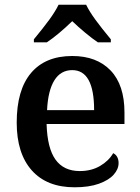

<svg xmlns="http://www.w3.org/2000/svg" viewBox="-20 -786 594 816"><path d="M51 -265Q51 -404 112 -476Q173 -548 287 -548Q391 -548 450 -486.5Q509 -425 509 -308V-259H178Q181 -156 216 -107.5Q251 -59 319 -59Q368 -59 405 -80.5Q442 -102 461 -135Q472 -130 478 -119Q484 -108 484 -93Q484 -67 463 -43.5Q442 -20 400 -5Q358 10 297 10Q179 10 115 -62Q51 -134 51 -265ZM380 -318Q380 -488 287 -488Q238 -488 211 -444.5Q184 -401 180 -318ZM124 -619Q163 -666 189 -701.5Q215 -737 229 -766H346Q360 -737 386 -701.5Q412 -666 451 -619V-606H396Q372 -622 341.5 -647.5Q311 -673 287 -696Q227 -638 179 -606H124Z"/></svg>

Font: Noto Serif SemiBold
Style: Regular
Weight: 600
Designer: Monotype Design Team
Foundry: Monotype Imaging Inc.
Version: Version 1.001